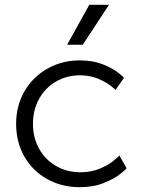

<svg xmlns="http://www.w3.org/2000/svg" viewBox="-20 -766 589 798"><path d="M311 -515Q366 -515 406.5 -499Q447 -483 471 -464Q495 -445 495 -442L460 -392Q460 -394 439.5 -410Q419 -426 386 -439.5Q353 -453 313 -453Q258 -453 213.5 -427.5Q169 -402 143 -356Q117 -310 117 -251Q117 -193 143 -147Q169 -101 214 -75.5Q259 -50 314 -50Q360 -50 396 -65.5Q432 -81 454 -99.5Q476 -118 476 -120L506 -67Q506 -64 480.5 -43.5Q455 -23 411.5 -5.5Q368 12 311 12Q237 12 176.5 -21.5Q116 -55 81.5 -115Q47 -175 47 -251Q47 -327 82 -387Q117 -447 177.5 -481Q238 -515 311 -515ZM433 -746 324 -580H259L351 -746Z"/></svg>

Font: Museo Sans Light
Style: Regular
Weight: 300
Designer: Jos Buivenga
Foundry: Jos Buivenga & Rosetta Type Foundry (extension, remastering)
Version: Version 3.600;PS 1.000;hotconv 1.0.88;makeotf.lib2.5.647800;